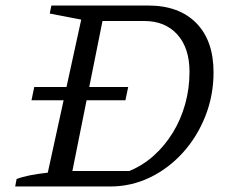

<svg xmlns="http://www.w3.org/2000/svg" viewBox="-20 -675 830 695"><path d="M516 -655Q628 -655 690.5 -591.5Q753 -528 753 -413Q753 -330 723.5 -255Q694 -180 642 -122.5Q590 -65 522.5 -32.5Q455 0 379 0H35L40 -27Q61 -35 89 -40.5Q117 -46 153 -50L274 -604L160 -626L166 -655ZM448 -56Q497 -76 537 -112Q577 -148 606 -195.5Q635 -243 650.5 -299Q666 -355 666 -415Q666 -501 622 -550Q578 -599 502 -599H351L242 -56ZM104 -360H444L434 -312H94Z"/></svg>

Font: Piazzolla Thin
Style: Italic
Weight: 400
Italic angle: -11.3°
Version: Version 2.005